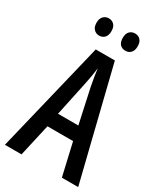

<svg xmlns="http://www.w3.org/2000/svg" viewBox="-221 -986 914 1071"><g transform="rotate(30 236.0 -450.5)"><path d="M367 0 319 -208H154L107 0H0L173 -714H296L472 0ZM253 -519Q241 -580 235 -629Q230 -579 217 -520L170 -298H301ZM102 -846Q102 -873 116 -887Q130 -901 150 -901Q171 -901 184.5 -887Q198 -873 198 -846Q198 -818 184.5 -804Q171 -790 150 -790Q130 -790 116 -804Q102 -818 102 -846ZM271 -846Q271 -873 284.5 -887Q298 -901 319 -901Q340 -901 353.5 -887Q367 -873 367 -846Q367 -818 353.5 -804Q340 -790 319 -790Q297 -790 284 -804Q271 -818 271 -846Z"/></g></svg>

Font: Noto Sans Lao UI ExtCond Med
Style: Regular
Weight: 500
Width: 2
Designer: Monotype Design Team
Foundry: Monotype Imaging Inc.
Version: Version 2.000; ttfautohint (v1.8.4.7-5d5b)